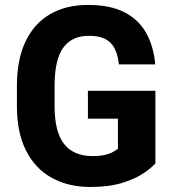

<svg xmlns="http://www.w3.org/2000/svg" viewBox="-20 -741 697 771"><path d="M604 -85Q587.9 -66.4 555.4 -44.7Q522.9 -22.9 470.7 -6.6Q418.5 9.8 342.8 9.8Q254.4 9.8 188 -26.9Q121.6 -63.5 84.7 -136Q47.9 -208.5 47.9 -314.9V-396Q47.9 -502.4 82.8 -575Q117.7 -647.5 181.6 -684.3Q245.6 -721.2 333 -721.2Q421.9 -721.2 479 -692.1Q536.1 -663.1 566.4 -609.6Q596.7 -556.2 603.5 -482.4H457.5Q451.2 -541.5 423.6 -569.3Q396 -597.2 336.9 -597.2Q268.6 -597.2 233.9 -549.3Q199.2 -501.5 199.2 -397V-314.9Q199.2 -210.9 237.5 -162.6Q275.9 -114.3 351.1 -114.3Q382.3 -114.3 402.1 -119.1Q421.9 -124 433.8 -130.9Q445.8 -137.7 452.6 -143.1Q453.1 -143.1 453.6 -143.6V-264.6H333V-376.5H604Z"/></svg>

Font: Robert Sans Black
Style: Regular
Weight: 900
Designer: Christian Robertson (extended by Adam Twardoch)
Foundry: Google
Version: Version 12.135;April 2, 2019;FontCreator 11.5.0.2425 64-bit;